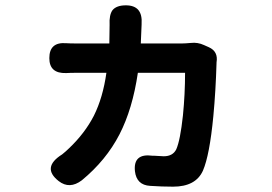

<svg xmlns="http://www.w3.org/2000/svg" viewBox="-20 -643 1020 720"><path d="M200 36Q135 -15 213 -64Q228 -76 239 -87Q298 -143 332 -209Q366 -277 379 -370H269Q243 -370 228 -369Q165 -367 165 -425Q165 -486 228 -481Q242 -480 268 -480H390L391 -548Q391 -549 391 -550Q389 -587 402 -605Q417 -623 452 -623Q516 -623 511 -553Q511 -552 511 -551L508 -480H585H662Q674 -480 696 -482Q721 -485 745 -474L763 -466Q799 -450 792 -409Q792 -408 792 -407Q789 -302 780 -207Q766 -61 741 -3Q714 57 629 57Q587 57 543 54Q492 51 486 -1Q479 -69 552 -59Q554 -59 558 -59Q584 -57 594 -57Q628 -57 641 -83Q656 -117 666 -210Q674 -290 674 -370H585H497Q477 -234 428 -139Q378 -42 287 33Q241 68 200 36Z"/></svg>

Font: GenSenRounded2 TW B
Style: Regular
Weight: 700
Version: Version 2.000;PS 2;hotconv 16.6.51;makeotf.lib2.5.65220 DEVE